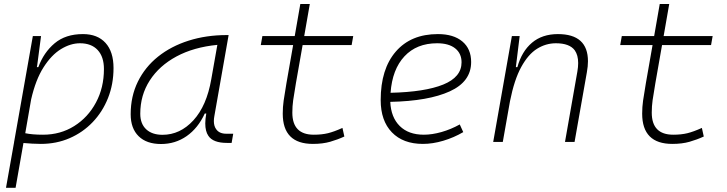

<svg xmlns="http://www.w3.org/2000/svg" viewBox="-20 -694 3556 939"><path d="M56.2 224.6H9.3L49.3 -0.5Q48.8 -0.5 48.3 -0.5L49.3 -1.5L140.6 -517.6H180.7L162.1 -375.5L160.2 -365.7H167.5Q193.8 -437.5 247.3 -482.4Q300.8 -527.3 385.7 -527.3Q457 -527.3 496.1 -484.1Q535.2 -440.9 535.2 -361.3Q535.2 -282.2 508.3 -214.6Q481.4 -147 433.3 -96.7Q385.3 -46.4 320.6 -18.3Q255.9 9.8 179.7 9.8Q158.2 9.8 137.2 8.5Q116.2 7.3 94.7 5.4ZM103.5 -42.5Q137.7 -35.2 190.4 -35.2Q275.4 -35.2 342.8 -77.4Q410.2 -119.6 449.2 -192.4Q488.3 -265.1 488.3 -356.4Q488.3 -416.5 457.5 -449.5Q426.8 -482.4 371.1 -482.4Q325.2 -482.4 278.3 -453.9Q231.4 -425.3 192.9 -364.7Q154.3 -304.2 132.3 -208Z M767.6 10.3Q696.8 10.3 658 -27.8Q619.1 -65.9 619.1 -135.3Q619.1 -223.1 654.3 -294.7Q689.5 -366.2 752.9 -417Q816.4 -467.8 902.3 -495.1Q988.3 -522.5 1089.4 -522.5H1098.1L1028.3 -126Q1025.9 -113.3 1025.9 -102.1Q1025.9 -78.1 1036.6 -63Q1051.8 -40 1086.4 -40H1120.6L1112.8 4.9H1089.8Q1022 4.9 999 -29.8Q983.9 -51.8 983.9 -90.3Q983.9 -111.8 988.8 -138.7H981.4Q948.2 -66.9 892.8 -28.3Q837.4 10.3 767.6 10.3ZM774.9 -34.7Q860.8 -34.7 925.8 -105.5Q990.7 -176.3 1013.2 -306.2L1043 -474.6Q927.7 -463.4 843.3 -418Q758.8 -372.6 712.4 -300.5Q666 -228.5 666 -137.7Q666 -88.9 694.8 -61.8Q723.6 -34.7 774.9 -34.7Z M1510.3 9.8Q1362.8 9.8 1362.8 -138.2Q1362.8 -170.9 1367.2 -201.7Q1371.6 -232.4 1380.9 -287.1L1413.6 -473.6H1255.4L1263.2 -517.6H1421.4L1448.7 -674.3H1495.1L1467.8 -517.6H1707.5L1699.7 -473.6H1460L1427.2 -287.1Q1418 -232.9 1413.8 -203.6Q1409.7 -174.3 1409.7 -143.1Q1409.7 -35.2 1514.6 -35.2Q1553.7 -35.2 1583.7 -42.5Q1613.8 -49.8 1654.8 -68.4L1664.1 -26.4Q1631.3 -11.2 1594.7 -0.7Q1558.1 9.8 1510.3 9.8Z M2052.7 -35.2Q2093.3 -35.2 2139.4 -48.3Q2185.5 -61.5 2228.5 -85.4L2245.6 -47.9Q2199.7 -21 2147.9 -5.6Q2096.2 9.8 2048.3 9.8Q1951.2 9.8 1896.5 -46.9Q1841.8 -103.5 1841.8 -204.6Q1841.8 -356.4 1915.8 -441.9Q1989.7 -527.3 2121.6 -527.3Q2198.2 -527.3 2241.2 -491.2Q2284.2 -455.1 2284.2 -390.6Q2284.2 -294.9 2179.9 -247.3Q2075.7 -199.7 1888.7 -195.8Q1892.1 -120.1 1935.1 -77.6Q1978 -35.2 2052.7 -35.2ZM1890.1 -240.2Q2058.1 -244.1 2147.7 -280.5Q2237.3 -316.9 2237.3 -389.2Q2237.3 -432.6 2206.1 -457.5Q2174.8 -482.4 2117.7 -482.4Q2017.6 -482.4 1958 -418.5Q1898.4 -354.5 1890.1 -240.2Z M2392.1 0 2483.4 -517.6H2521.5L2502.9 -365.7H2510.3Q2531.7 -442.9 2581.8 -485.1Q2631.8 -527.3 2708.5 -527.3Q2855.5 -527.3 2855.5 -394.5Q2855.5 -370.1 2850.1 -340.3L2790 0H2743.2L2803.7 -344.2Q2807.6 -366.7 2807.6 -385.7Q2807.6 -424.3 2791 -447.8Q2765.6 -482.4 2698.7 -482.4Q2649.4 -482.4 2606.2 -455.3Q2563 -428.2 2529.1 -366.2Q2495.1 -304.2 2474.1 -198.7L2439 0Z M3268.1 9.8Q3120.6 9.8 3120.6 -138.2Q3120.6 -170.9 3125 -201.7Q3129.4 -232.4 3138.7 -287.1L3171.4 -473.6H3013.2L3021 -517.6H3179.2L3206.5 -674.3H3252.9L3225.6 -517.6H3465.3L3457.5 -473.6H3217.8L3185.1 -287.1Q3175.8 -232.9 3171.6 -203.6Q3167.5 -174.3 3167.5 -143.1Q3167.5 -35.2 3272.5 -35.2Q3311.5 -35.2 3341.6 -42.5Q3371.6 -49.8 3412.6 -68.4L3421.9 -26.4Q3389.2 -11.2 3352.5 -0.7Q3315.9 9.8 3268.1 9.8Z"/></svg>

Font: CaskaydiaCove NF ExtraLight
Style: Italic
Weight: 200
Italic angle: -10°
Designer: Aaron Bell
Foundry: Saja Typeworks
Version: Version 2111.001; VTT 6.35;Nerd Fonts 3.2.1